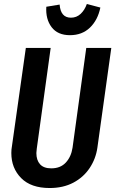

<svg xmlns="http://www.w3.org/2000/svg" viewBox="-20 -932 580 966"><path d="M470 -189Q462 -133 431 -86.5Q400 -40 349 -13Q298 14 230 14Q136 14 86.5 -36Q37 -86 37 -162Q37 -180 40 -196L110 -691H235L165 -184Q163 -168 163 -162Q163 -126 181.5 -105.5Q200 -85 238 -85Q284 -85 311 -114Q338 -143 345 -189L414 -691H540ZM213 -898 280 -909Q285 -843 337 -843Q365 -843 385.5 -862Q406 -881 417 -912L485 -894Q472 -831 432.5 -793Q393 -755 332 -755Q270 -755 239.5 -795.5Q209 -836 213 -898Z"/></svg>

Font: Fira Sans Extra Condensed Medium
Style: Italic
Weight: 500
Width: 3
Italic angle: -8°
Designer: Carrois Corporate & Edenspiekermann AG
Foundry: Carrois Corporate GbR & Edenspiekermann AG
Version: Version 4.203